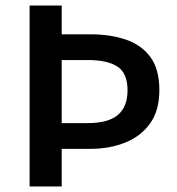

<svg xmlns="http://www.w3.org/2000/svg" viewBox="-20 -674 640 694"><path d="M87 0V-654H203V-550H307Q378 -550 434.5 -531Q491 -512 523.5 -468Q556 -424 556 -348Q556 -275 523 -228.5Q490 -182 433.5 -159Q377 -136 307 -136H203V0ZM203 -229H297Q371 -229 406 -258.5Q441 -288 441 -348Q441 -409 405 -433Q369 -457 297 -457H203Z"/></svg>

Font: Source Code Pro ExtraLight SemiBold
Style: Regular
Weight: 600
Monospace: yes
Version: Version 1.018;hotconv 1.0.116;makeotfexe 2.5.65601